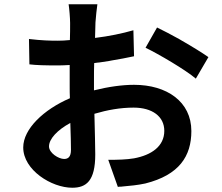

<svg xmlns="http://www.w3.org/2000/svg" viewBox="-20 -831 1040 901"><path d="M427 -106C427 -140 425 -218 423 -297C484 -315 545 -326 607 -326C694 -326 751 -285 751 -217C751 -144 690 -103 609 -88C574 -82 533 -81 488 -81L533 46C538 45 543 45 548 45L557 44C590 41 625 38 662 30C821 -10 878 -98 878 -216C878 -354 763 -433 609 -433C554 -433 489 -424 421 -407V-459C421 -484 421 -510 422 -535C427 -536 432 -536 437 -537L447 -538C463 -540 478 -543 493 -545L503 -547C540 -553 576 -560 609 -567L606 -689C554 -674 492 -661 426 -653C427 -678 427 -704 428 -726C430 -752 434 -793 437 -811H302C305 -793 309 -745 309 -724V-714C309 -697 309 -672 308 -643C288 -641 269 -640 251 -640C215 -640 175 -641 116 -648L118 -529C152 -525 188 -524 255 -524C271 -524 288 -525 307 -526V-427C307 -408 307 -389 308 -370C185 -317 89 -226 89 -139C89 -33 222 50 319 50C385 50 427 18 427 -106ZM958 -563C928 -584 881 -613 832 -641L822 -647C786 -667 748 -687 717 -702L663 -607C725 -577 851 -503 899 -462L958 -563ZM210 -144C210 -179 249 -221 310 -254C312 -200 313 -153 313 -128C313 -94 299 -85 281 -85C255 -85 210 -113 210 -144Z"/></svg>

Font: Glow Sans TC Normal
Style: Bold
Weight: 700
Designer: Ryoko NISHIZUKA (kana, bopomofo & ideographs); Paul D. Hunt (Latin, Greek & Cyrillic); Sandoll Communications, Soo-young
Version: Version 0.93